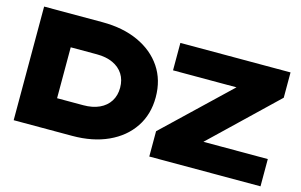

<svg xmlns="http://www.w3.org/2000/svg" viewBox="-92 -987 1921 1224"><g transform="rotate(15 868.5 -375.5)"><path d="M451 -750Q586 -750 687.5 -703.5Q789 -657 845.5 -573Q902 -489 902 -375Q902 -262 845.5 -177.5Q789 -93 687.5 -46.5Q586 0 451 0H65V-750ZM296 -101 189 -207H469Q530 -207 574.5 -227.5Q619 -248 643 -286Q667 -324 667 -375Q667 -427 643 -464.5Q619 -502 574.5 -522.5Q530 -543 469 -543H189L296 -649ZM960 0V-167L1430 -615L1603 -570H964V-751H1691V-584L1222 -135L1075 -180H1694V0Z"/></g></svg>

Font: Unbounded ExtraBold
Style: Regular
Weight: 800
Designer: Luke Prowse, Jean-Baptiste Morizot, Fátima Lázaro, Florian Runge
Foundry: NaN
Version: Version 1.701;gftools[0.9.28.dev5+ged2979d]